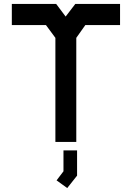

<svg xmlns="http://www.w3.org/2000/svg" viewBox="-20 -720 669 974"><path d="M413 -593 367 -528V0H261V-528L213 -593H40V-700H265L313 -636L362 -700H589V-593ZM267 195 302 149V43H371V171L321 234Z"/></svg>

Font: Turret Road ExtraBold
Style: Regular
Weight: 800
Designer: Noponies
Foundry: Noponies
Version: Version 1.001; ttfautohint (v1.8)